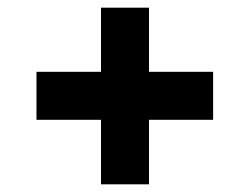

<svg xmlns="http://www.w3.org/2000/svg" viewBox="-20 -605 650 500"><path d="M243 -125V-293H75V-418H243V-585H368V-418H535V-293H368V-125Z"/></svg>

Font: Plus Jakarta Display
Style: Bold
Weight: 700
Designer: Gumpita Rahayu
Foundry: Tokotype Studio
Version: Version 1.000;hotconv 1.0.109;makeotfexe 2.5.65596